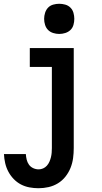

<svg xmlns="http://www.w3.org/2000/svg" viewBox="-20 -785 540 1018"><path d="M184 213Q211 213 237.5 207Q264 201 287 187Q310 173 327 151.5Q344 130 354 105Q364 80 367.5 53.5Q371 27 371 0V-530H138V-430H255V0Q255 12 254 24.5Q253 37 250 49Q247 61 242 72.5Q237 84 228.5 93.5Q220 103 208.5 108Q197 113 185 113Q170 113 156 106.5Q142 100 133.5 88Q125 76 121.5 61.5Q118 47 117 32H1Q2 56 7.5 80Q13 104 24.5 125.5Q36 147 53 164.5Q70 182 91 193Q112 204 136 208.5Q160 213 184 213ZM294 -605Q310 -605 326 -610Q342 -615 353.5 -626Q365 -637 369.5 -653Q374 -669 374 -685Q374 -701 369.5 -717Q365 -733 353.5 -744.5Q342 -756 326 -760.5Q310 -765 294 -765Q278 -765 262 -760.5Q246 -756 235 -744.5Q224 -733 219 -717Q214 -701 214 -685Q214 -669 219 -653Q224 -637 235 -626Q246 -615 262 -610Q278 -605 294 -605Z"/></svg>

Font: Iosevka SS09
Style: Bold
Weight: 700
Monospace: yes
Designer: Belleve Invis
Foundry: Belleve Invis
Version: Version 5.2.1; ttfautohint (v1.8.3)